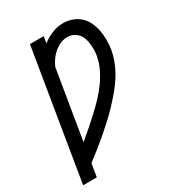

<svg xmlns="http://www.w3.org/2000/svg" viewBox="-180 -846 859 948"><g transform="rotate(-30 250.0 -371.5)"><path d="M13 0 134 -735H213L206 -697Q232 -718 263.5 -730.5Q295 -743 327 -743Q353 -743 378 -734Q403 -725 421.5 -708Q440 -691 451 -667.5Q462 -644 467 -618.5Q472 -593 472 -565.5Q472 -538 468 -511Q462 -477 449 -444Q436 -411 416.5 -380Q397 -349 373.5 -321Q350 -293 325 -266.5Q300 -240 273 -215Q246 -190 218 -166Q190 -142 161 -119Q132 -96 103 -74L91 0ZM121 -183Q150 -207 178 -231.5Q206 -256 233 -281Q260 -306 285.5 -333Q311 -360 332.5 -390Q354 -420 369.5 -453Q385 -486 391 -520Q394 -537 394 -554.5Q394 -572 392 -588.5Q390 -605 384.5 -620.5Q379 -636 368 -648Q357 -660 342 -666.5Q327 -673 310 -673Q290 -673 270.5 -664.5Q251 -656 235 -642.5Q219 -629 206.5 -611.5Q194 -594 186 -575Z"/></g></svg>

Font: Iosevka Slab Oblique
Style: Regular
Weight: 400
Italic angle: -9°
Monospace: yes
Designer: Belleve Invis
Foundry: Belleve Invis
Version: Version 11.1.1; ttfautohint (v1.8.3)